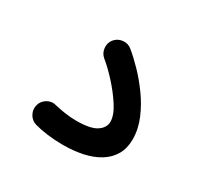

<svg xmlns="http://www.w3.org/2000/svg" viewBox="-83 -132 521 508"><g transform="rotate(30 177.5 122.0)"><path d="M135.9 -23.1Q126.6 -11.5 128.2 3.8Q129.8 19 141.4 28.6Q159.2 42.8 182.1 67.6Q204.9 92.5 222 118.9Q239.1 145.3 239.1 165.3Q239.1 183.5 220.8 195.8Q202.5 208.1 158.6 208.1Q140.6 208.1 122.4 205.2Q104.2 202.3 93.1 199.5Q78.7 195 65.3 202.6Q51.9 210.1 47.8 224.7Q43.7 239.1 51.1 252.7Q58.5 266.2 72.9 270.3Q90.2 275.2 112.9 278.2Q135.7 281.1 160.6 281.1Q193.9 281.1 221.9 274.9Q249.9 268.7 270.4 255.7Q291 242.7 302.2 222.9Q313.4 203.1 313.4 176.3Q313.4 145.3 300.6 114.9Q287.8 84.5 268 57.1Q248.2 29.7 226.7 7.6Q205.2 -14.5 187.7 -28.6Q176.1 -38.2 160.8 -36.5Q145.5 -34.7 135.9 -23.1Z"/></g></svg>

Font: Mikhak VF
Style: Regular
Weight: 100
Designer: Amin Abedi
Version: Version 3.001